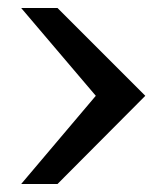

<svg xmlns="http://www.w3.org/2000/svg" viewBox="-20 -461 390 481"><path d="M344 -221 124 0H33L220 -221L33 -441H124Z"/></svg>

Font: Ruslan Display
Style: Regular
Weight: 400
Version: Version 1.000